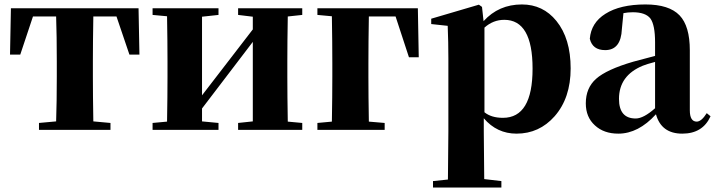

<svg xmlns="http://www.w3.org/2000/svg" viewBox="-20 -583 3210 862"><path d="M399 -509Q397 -393 397 -308V-238Q397 -154 399 -38L476 -31V0H155V-31L232 -38Q235 -125 235 -238V-308Q235 -422 232 -509H128L71 -338H25L29 -546H602L606 -338H561L503 -509Z M1272 -509Q1270 -393 1270 -308V-238Q1270 -153 1272 -37L1337 -31V0H1049V-31L1115 -38V-395L887 -96V-38L961 -31V0H665V-31L730 -37Q732 -153 732 -238V-308Q732 -392 730 -510L665 -516V-546H961V-516L887 -508V-155L1115 -451V-508L1049 -516V-546H1337V-516Z M1636 -509Q1634 -391 1634 -299V-238Q1634 -153 1636 -37L1707 -31V0H1405V-31L1470 -37Q1472 -153 1472 -238V-299Q1472 -392 1470 -510L1405 -516V-546H1856L1860 -326H1816L1756 -509Z M2155 -79Q2186 -54 2238 -54Q2371 -54 2371 -275Q2371 -494 2244 -494Q2194 -494 2155 -459ZM2151 -488Q2219 -563 2323 -563Q2418 -563 2478 -489Q2542 -410 2542 -276Q2542 -143 2470 -61Q2401 17 2299 17Q2211 17 2152 -52V7Q2152 65 2154 221L2231 230V259H1924V230L1991 223Q1993 65 1993 7V-320Q1993 -395 1990 -467L1916 -475V-499L2130 -562L2144 -552Z M2921 -305Q2883 -295 2866 -288Q2759 -244 2759 -139Q2759 -51 2834 -51Q2869 -51 2921 -97ZM2723 -510 2707 -504ZM3170 -61Q3135 17 3043 17Q2949 17 2925 -70Q2846 17 2756 17Q2691 17 2651 -20Q2610 -57 2610 -119Q2610 -188 2656 -229Q2703 -271 2823 -306Q2851 -314 2921 -332V-393Q2921 -471 2900 -500Q2878 -528 2821 -528Q2799 -528 2779 -524L2772 -453Q2768 -358 2697 -358Q2640 -358 2628 -409Q2634 -481 2698 -521Q2764 -563 2878 -563Q2984 -563 3031 -514Q3077 -466 3077 -357V-88Q3077 -37 3108 -37Q3129 -37 3153 -75Z"/></svg>

Font: Source Han Serif CN Heavy
Style: Regular
Weight: 900
Designer: Ryoko NISHIZUKA  (kana & ideographs); Frank Grießhammer (Latin, Greek & Cyrillic); Wenlong ZHANG  (bopomofo); Sandoll Co
Foundry: Adobe Systems Incorporated
Version: Version 1.000;PS 1;hotconv 16.6.53;makeotf.lib2.5.65590